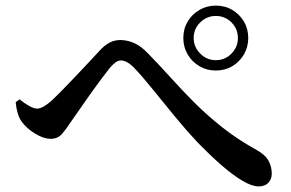

<svg xmlns="http://www.w3.org/2000/svg" viewBox="-20 -718 1040 686"><path d="M635 -582Q635 -615 650.5 -641Q666 -667 692.5 -682.5Q719 -698 751 -698Q784 -698 810 -682.5Q836 -667 851.5 -641Q867 -615 867 -582Q867 -550 851.5 -523.5Q836 -497 810 -481.5Q784 -466 751 -466Q719 -466 692.5 -481.5Q666 -497 650.5 -523.5Q635 -550 635 -582ZM672 -582Q672 -550 695.5 -526.5Q719 -503 751 -503Q784 -503 807 -526.5Q830 -550 830 -582Q830 -615 807 -638Q784 -661 751 -661Q719 -661 695.5 -638Q672 -615 672 -582ZM36 -353 50 -363Q67 -349 84 -339.5Q101 -330 112 -330Q123 -330 135.5 -337Q148 -344 164 -358Q182 -375 206 -399.5Q230 -424 255 -450.5Q280 -477 301.5 -500Q323 -523 336 -537Q353 -556 371 -565.5Q389 -575 410 -575Q434 -575 458.5 -564.5Q483 -554 508 -528Q550 -485 590 -440.5Q630 -396 674.5 -351.5Q719 -307 773 -264Q827 -221 897 -182Q928 -165 939.5 -143.5Q951 -122 951 -98Q951 -78 939 -65Q927 -52 904 -52Q880 -52 845.5 -72.5Q811 -93 770.5 -128.5Q730 -164 687 -208Q645 -253 605 -301.5Q565 -350 528.5 -395.5Q492 -441 459 -476Q445 -490 433.5 -496Q422 -502 412 -502Q403 -502 393.5 -495.5Q384 -489 372 -475Q360 -460 341 -434.5Q322 -409 302 -381Q282 -353 264 -326.5Q246 -300 233 -282Q216 -256 201 -239Q186 -222 161 -222Q136 -222 105.5 -240.5Q75 -259 57 -284Q48 -297 43 -314.5Q38 -332 36 -353Z"/></svg>

Font: Early Summer Mincho SemiBold
Style: Regular
Weight: 600
Designer: GuiWonder
Version: Version 1.002